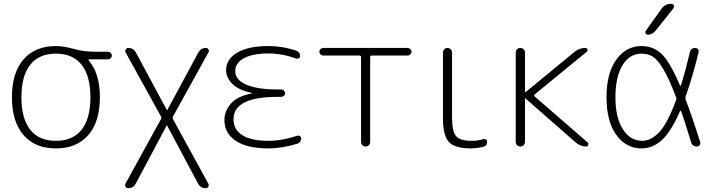

<svg xmlns="http://www.w3.org/2000/svg" viewBox="-20 -773 3768 1013"><path d="M410.5 -431.5Q364 -490 275 -490Q186 -490 139.5 -431.5Q93 -373 93 -260Q93 -147 139.5 -88.5Q186 -30 275 -30Q364 -30 410.5 -88.5Q457 -147 457 -260Q457 -373 410.5 -431.5ZM275 -530Q315 -530 368.5 -515Q422 -500 482 -500H550Q558 -500 564 -494Q570 -488 570 -480Q570 -472 564 -466Q558 -460 550 -460H450Q448 -460 447 -458Q446 -456 448 -454Q507 -386 507 -260Q507 -131 446 -60.5Q385 10 275 10Q165 10 104 -60.5Q43 -131 43 -260Q43 -389 104 -459.5Q165 -530 275 -530Z M642 196 829 -144Q834 -152 829 -159L643 -496Q639 -504 643.5 -512Q648 -520 657 -520Q684 -520 697 -496L860 -193Q860 -192 862 -192Q863 -192 863 -193L1027 -497Q1040 -520 1066 -520Q1075 -520 1080 -512Q1085 -504 1080 -497L893 -159Q889 -152 893 -144L1079 196Q1084 204 1079 212Q1074 220 1065 220Q1038 220 1025 196L862 -110Q862 -111 860 -111Q859 -111 859 -110L696 196Q683 220 656 220Q647 220 642.5 212Q638 204 642 196Z M1395 10Q1284 10 1224 -30Q1164 -70 1164 -140Q1164 -186 1197.5 -225.5Q1231 -265 1308 -280Q1309 -280 1309 -282Q1309 -283 1308 -283Q1240 -297 1206.5 -330Q1173 -363 1173 -403Q1173 -461 1232 -495.5Q1291 -530 1395 -530Q1471 -530 1543 -506Q1563 -499 1563 -477Q1563 -470 1557 -466Q1551 -462 1543 -464Q1468 -491 1398 -491Q1313 -491 1267 -466Q1221 -441 1221 -398Q1221 -352 1279 -326.5Q1337 -301 1445 -301H1464Q1472 -301 1478 -295Q1484 -289 1484 -281Q1484 -273 1478 -267.5Q1472 -262 1464 -262H1445Q1212 -262 1212 -144Q1212 -89 1259 -59.5Q1306 -30 1396 -30Q1468 -30 1549 -57Q1556 -59 1562.5 -54.5Q1569 -50 1569 -43Q1569 -22 1549 -15Q1469 10 1395 10Z M1685 -480Q1677 -480 1671 -486Q1665 -492 1665 -500Q1665 -508 1671 -514Q1677 -520 1685 -520H2131Q2139 -520 2145 -514Q2151 -508 2151 -500Q2151 -492 2145 -486Q2139 -480 2131 -480H1942Q1933 -480 1933 -471V-24Q1933 -14 1926 -7Q1919 0 1909 0Q1899 0 1892 -7Q1885 -14 1885 -24V-471Q1885 -480 1876 -480Z M2462 10Q2379 10 2348 -24.5Q2317 -59 2317 -150V-496Q2317 -506 2324 -513Q2331 -520 2341 -520Q2351 -520 2358 -513Q2365 -506 2365 -496V-153Q2365 -78 2387 -54Q2409 -30 2469 -30Q2501 -30 2531 -39Q2538 -41 2544 -36.5Q2550 -32 2550 -24Q2550 -3 2529 2Q2495 10 2462 10Z M2701 -24V-496Q2701 -506 2708 -513Q2715 -520 2725 -520Q2735 -520 2742.5 -513Q2750 -506 2750 -496V-287Q2750 -286 2751 -286H2752L3012 -500Q3037 -520 3069 -520Q3077 -520 3079.5 -512.5Q3082 -505 3076 -500L2801 -275Q2795 -270 2801 -264L3081 -21Q3086 -16 3083 -8Q3080 0 3073 0Q3042 0 3018 -21L2752 -254H2751Q2750 -254 2750 -253V-24Q2750 -14 2742.5 -7Q2735 0 2725 0Q2715 0 2708 -7Q2701 -14 2701 -24Z M3365 -490Q3302 -490 3264.5 -429Q3227 -368 3227 -260Q3227 -153 3266 -91.5Q3305 -30 3368 -30Q3415 -30 3458.5 -76Q3502 -122 3547 -245Q3550 -252 3547 -260Q3511 -356 3480 -407.5Q3449 -459 3424 -474.5Q3399 -490 3365 -490ZM3365 10Q3283 10 3231.5 -61.5Q3180 -133 3180 -260Q3180 -387 3231.5 -458.5Q3283 -530 3365 -530Q3426 -530 3470 -489Q3514 -448 3567 -323Q3568 -321 3570 -320.5Q3572 -320 3573 -322Q3599 -408 3620 -498Q3625 -520 3648 -520Q3657 -520 3662.5 -513Q3668 -506 3666 -498Q3633 -363 3597 -263Q3595 -256 3598 -246Q3630 -164 3674 -24Q3677 -15 3671.5 -7.5Q3666 0 3657 0Q3633 0 3626 -23Q3595 -126 3574 -186Q3573 -188 3571 -188.5Q3569 -189 3568 -187Q3521 -79 3472.5 -34.5Q3424 10 3365 10ZM3471 -728Q3490 -753 3521 -753Q3531 -753 3535 -744.5Q3539 -736 3533 -729L3438 -610Q3421 -590 3398 -590Q3390 -590 3386.5 -596.5Q3383 -603 3387 -610Z"/></svg>

Font: Rounded Mplus 1c Light
Style: Regular
Weight: 300
Version: Version 1.059.20150529